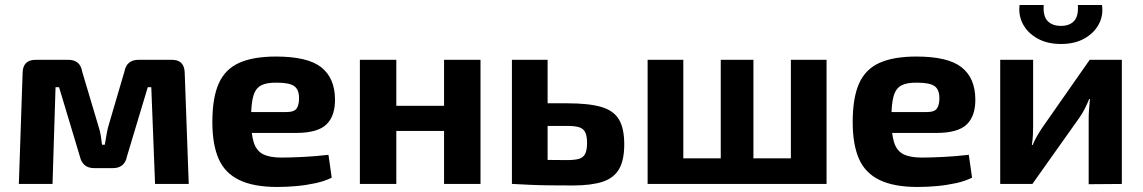

<svg xmlns="http://www.w3.org/2000/svg" viewBox="-20 -732 4547 764"><path d="M664 -494Q714 -494 715 -442L731 0H597L582 -385H568L485 -109Q481 -87 467 -75Q453 -63 429 -63H355Q331 -63 317 -75Q303 -87 298 -109L215 -385H201L189 0H55L70 -442Q71 -494 122 -494H252Q275 -494 289 -482.5Q303 -471 307 -447L372 -229Q378 -211 381 -193Q384 -175 386 -156H397Q401 -176 403.5 -193.5Q406 -211 411 -229L475 -447Q484 -494 531 -494Z M1078 -507Q1204 -507 1258 -464.5Q1312 -422 1313 -338Q1314 -271 1279 -237Q1244 -203 1158 -203H881V-286H1118Q1151 -286 1160.5 -300.5Q1170 -315 1170 -341Q1170 -376 1150.5 -389.5Q1131 -403 1083 -403Q1042 -404 1019.5 -392.5Q997 -381 988 -350Q979 -319 979 -260Q979 -198 990 -164.5Q1001 -131 1027.5 -118Q1054 -105 1100 -105Q1135 -105 1185.5 -107.5Q1236 -110 1287 -116L1300 -25Q1272 -11 1235 -3Q1198 5 1159 8.5Q1120 12 1083 12Q990 12 932.5 -15.5Q875 -43 850 -100Q825 -157 825 -246Q825 -343 850.5 -400Q876 -457 932 -482Q988 -507 1078 -507Z M1557 -494V0H1412V-494ZM1756 -311V-211H1551V-311ZM1892 -494V0H1747V-494Z M2236 -321Q2323 -321 2372.5 -306.5Q2422 -292 2443 -256.5Q2464 -221 2464 -158Q2464 -94 2443 -58.5Q2422 -23 2377 -8.5Q2332 6 2260 6Q2206 6 2165.5 5.5Q2125 5 2091 3.5Q2057 2 2021 0L2033 -98Q2052 -97 2107 -96Q2162 -95 2236 -95Q2267 -95 2284 -100Q2301 -105 2308.5 -120Q2316 -135 2316 -163Q2316 -190 2309 -205Q2302 -220 2285 -225.5Q2268 -231 2236 -231H2032V-321ZM2159 -494V0H2017V-494Z M2699 -494V0H2557V-494ZM3161 -102V0H2692V-102ZM2978 -494V0H2848V-494ZM3269 -494V0H3127V-494Z M3626 -507Q3752 -507 3806 -464.5Q3860 -422 3861 -338Q3862 -271 3827 -237Q3792 -203 3706 -203H3429V-286H3666Q3699 -286 3708.5 -300.5Q3718 -315 3718 -341Q3718 -376 3698.5 -389.5Q3679 -403 3631 -403Q3590 -404 3567.5 -392.5Q3545 -381 3536 -350Q3527 -319 3527 -260Q3527 -198 3538 -164.5Q3549 -131 3575.5 -118Q3602 -105 3648 -105Q3683 -105 3733.5 -107.5Q3784 -110 3835 -116L3848 -25Q3820 -11 3783 -3Q3746 5 3707 8.5Q3668 12 3631 12Q3538 12 3480.5 -15.5Q3423 -43 3398 -100Q3373 -157 3373 -246Q3373 -343 3398.5 -400Q3424 -457 3480 -482Q3536 -507 3626 -507Z M4444 -494V0L4312 1V-259Q4312 -278 4313.5 -297Q4315 -316 4317 -338H4314Q4307 -320 4296.5 -299.5Q4286 -279 4276 -265L4088 0H3960V-494H4091V-228Q4091 -210 4090 -192.5Q4089 -175 4086 -155H4089Q4097 -174 4106.5 -190.5Q4116 -207 4126 -222L4316 -494ZM4269 -712H4365Q4371 -671 4352.5 -636Q4334 -601 4295.5 -579Q4257 -557 4202 -557Q4147 -557 4108 -579Q4069 -601 4050.5 -636Q4032 -671 4037 -712H4133Q4130 -668 4148.5 -648.5Q4167 -629 4202 -629Q4236 -629 4254 -648.5Q4272 -668 4269 -712Z"/></svg>

Font: Exo 2
Style: Bold
Weight: 700
Designer: Natanael Gama
Foundry: Natanael Gama
Version: Version 2.010